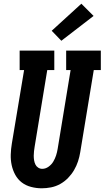

<svg xmlns="http://www.w3.org/2000/svg" viewBox="-20 -1008 564 1036"><path d="M205 8Q176 8 147.5 0.5Q119 -7 97.5 -23.5Q76 -40 62.5 -64.5Q49 -89 43 -117Q37 -145 38 -174.5Q39 -204 44 -234L110 -630H86V-735H273V-630H235L167 -217Q165 -204 163.5 -192Q162 -180 162 -167.5Q162 -155 164 -143Q166 -131 171 -120.5Q176 -110 186 -103.5Q196 -97 208 -97Q226 -97 242 -108.5Q258 -120 267.5 -136Q277 -152 282.5 -169Q288 -186 291 -204L361 -630H337V-735H524V-630H486L413 -187Q409 -162 401 -137.5Q393 -113 379.5 -90Q366 -67 347 -47.5Q328 -28 304.5 -15Q281 -2 255.5 3Q230 8 205 8ZM311 -788 259 -842 419 -988 485 -922Z"/></svg>

Font: Iosevka Slab Extrabold Oblique
Style: Regular
Weight: 800
Italic angle: -9°
Monospace: yes
Designer: Belleve Invis
Foundry: Belleve Invis
Version: Version 11.1.1; ttfautohint (v1.8.3)